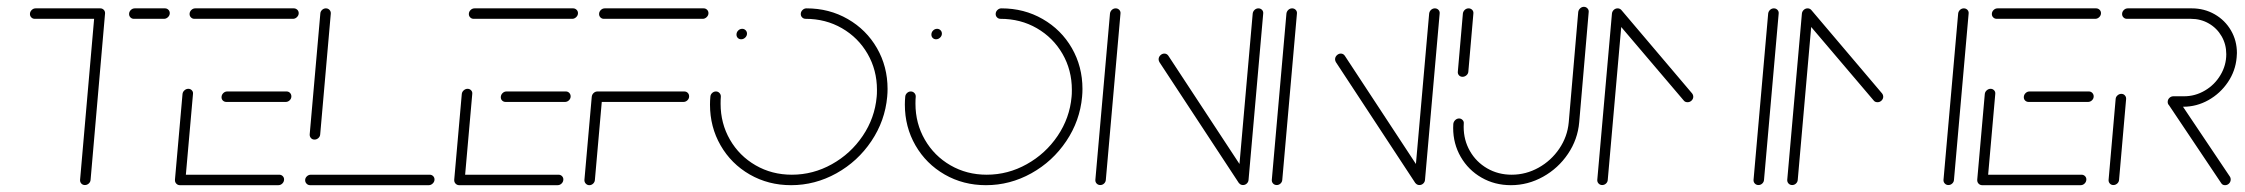

<svg xmlns="http://www.w3.org/2000/svg" viewBox="-20 -543 6584 563"><path d="M288.1 -504.1 245.6 -15.6Q245.2 -9.3 240.2 -4.8Q235.2 -0.4 228.9 -0.4Q222.6 -0.4 218.5 -4.8Q214.4 -9.3 214.8 -15.6L257.4 -504.1ZM67.8 -501.9Q67.8 -508.5 72.8 -513.5Q77.8 -518.5 84.4 -518.5H274.1Q280 -518.5 284.1 -514.4Q288.1 -510.4 288.1 -504.4Q288.1 -497.8 283 -492.8Q277.8 -487.8 271.5 -487.8H81.9Q75.9 -487.8 71.9 -491.9Q67.8 -495.9 67.8 -501.9ZM358.5 -501.9Q358.5 -508.5 363.5 -513.5Q368.5 -518.5 375.2 -518.5H463.7Q469.6 -518.5 473.7 -514.4Q477.8 -510.4 477.8 -504.4Q477.8 -497.8 472.6 -492.8Q467.4 -487.8 461.1 -487.8H372.6Q366.7 -487.8 362.6 -491.9Q358.5 -495.9 358.5 -501.9Z M493 -15.9 515.2 -267.4Q515.9 -273.7 520.9 -278.1Q525.9 -282.6 532.2 -282.6Q538.5 -282.6 542.6 -278.1Q546.7 -273.7 545.9 -267.4L523.7 -15.9ZM813 -17Q813 -10 808 -5Q803 0 796.3 0H507.4Q501.5 0 497.2 -4.3Q493 -8.5 493 -14.8Q493 -21.1 498 -25.9Q503 -30.7 509.6 -30.7H798.9Q804.8 -30.7 808.9 -26.7Q813 -22.6 813 -17ZM629.6 -257.8Q629.6 -264.8 634.6 -269.8Q639.6 -274.8 646.3 -274.8H820.4Q826.3 -274.8 830.4 -270.6Q834.4 -266.3 834.4 -260.4Q834.4 -253.7 829.4 -248.9Q824.4 -244.1 817.8 -244.1H643.7Q637.8 -244.1 633.7 -248Q629.6 -251.9 629.6 -257.8ZM535.9 -501.9Q535.9 -508.5 540.9 -513.5Q545.9 -518.5 552.6 -518.5H841.5Q847.4 -518.5 851.7 -514.4Q855.9 -510.4 855.9 -504.4Q855.9 -497.8 850.7 -492.8Q845.6 -487.8 839.3 -487.8H550Q544.1 -487.8 540 -491.9Q535.9 -495.9 535.9 -501.9Z M1254.1 -16.7Q1254.1 -10 1248.9 -5Q1243.7 0 1237.4 0H889.3Q883.3 0 879.1 -4.3Q874.8 -8.5 874.8 -14.8Q874.8 -21.1 879.8 -25.9Q884.8 -30.7 891.5 -30.7H1240Q1245.9 -30.7 1250 -26.7Q1254.1 -22.6 1254.1 -16.7ZM902.2 -133.7Q895.9 -133.7 891.9 -138.1Q887.8 -142.6 888.1 -148.9L919.3 -503.3Q919.6 -509.3 924.4 -513.9Q929.3 -518.5 935.6 -518.5Q941.9 -518.5 946.1 -514.1Q950.4 -509.6 950 -503.3L918.9 -148.9Q918.5 -142.6 913.5 -138.1Q908.5 -133.7 902.2 -133.7Z M1311.9 -15.9 1334.1 -267.4Q1334.8 -273.7 1339.8 -278.1Q1344.8 -282.6 1351.1 -282.6Q1357.4 -282.6 1361.5 -278.1Q1365.6 -273.7 1364.8 -267.4L1342.6 -15.9ZM1631.9 -17Q1631.9 -10 1626.9 -5Q1621.9 0 1615.2 0H1326.3Q1320.4 0 1316.1 -4.3Q1311.9 -8.5 1311.9 -14.8Q1311.9 -21.1 1316.9 -25.9Q1321.9 -30.7 1328.5 -30.7H1617.8Q1623.7 -30.7 1627.8 -26.7Q1631.9 -22.6 1631.9 -17ZM1448.5 -257.8Q1448.5 -264.8 1453.5 -269.8Q1458.5 -274.8 1465.2 -274.8H1639.3Q1645.2 -274.8 1649.3 -270.6Q1653.3 -266.3 1653.3 -260.4Q1653.3 -253.7 1648.3 -248.9Q1643.3 -244.1 1636.7 -244.1H1462.6Q1456.7 -244.1 1452.6 -248Q1448.5 -251.9 1448.5 -257.8ZM1354.8 -501.9Q1354.8 -508.5 1359.8 -513.5Q1364.8 -518.5 1371.5 -518.5H1660.4Q1666.3 -518.5 1670.6 -514.4Q1674.8 -510.4 1674.8 -504.4Q1674.8 -497.8 1669.6 -492.8Q1664.4 -487.8 1658.1 -487.8H1368.9Q1363 -487.8 1358.9 -491.9Q1354.8 -495.9 1354.8 -501.9Z M1745.9 -259.3 1724.4 -15.6Q1724.1 -9.3 1719.3 -4.6Q1714.4 0 1708.1 0Q1701.9 0 1697.6 -4.6Q1693.3 -9.3 1693.7 -15.6L1715.2 -259.3ZM2000.7 -260.4Q2000.7 -253.7 1995.7 -248.9Q1990.7 -244.1 1984.1 -244.1H1729.3Q1723.3 -244.1 1719.3 -248Q1715.2 -251.9 1715.2 -257.8Q1715.2 -264.8 1720.2 -269.8Q1725.2 -274.8 1731.9 -274.8H1986.3Q1992.6 -274.8 1996.7 -270.7Q2000.7 -266.7 2000.7 -260.4ZM1736.7 -501.9Q1736.7 -508.5 1741.7 -513.5Q1746.7 -518.5 1753.3 -518.5H2043.3Q2049.3 -518.5 2053.3 -514.4Q2057.4 -510.4 2057.4 -504.4Q2057.4 -497.8 2052.2 -492.8Q2047 -487.8 2040.7 -487.8H1750.7Q1744.8 -487.8 1740.7 -491.9Q1736.7 -495.9 1736.7 -501.9Z M2139.6 -441.5Q2139.6 -448.5 2144.6 -453.5Q2149.6 -458.5 2156.3 -458.5Q2162.2 -458.5 2166.3 -454.4Q2170.4 -450.4 2170.4 -444.4Q2170.4 -437.8 2165.2 -432.8Q2160 -427.8 2153.3 -427.8Q2147.4 -427.8 2143.5 -431.7Q2139.6 -435.6 2139.6 -441.5ZM2328.1 -501.9Q2328.1 -508.5 2333.1 -513.5Q2338.1 -518.5 2344.8 -518.5Q2411.5 -518.5 2465.9 -487.2Q2520.4 -455.9 2551.5 -401.9Q2582.6 -347.8 2582.6 -282.2Q2582.6 -271.1 2581.5 -259.3Q2575.2 -188.9 2535.2 -129.3Q2495.2 -69.6 2432.6 -34.8Q2370 0 2299.6 0Q2233 0 2178.5 -31.3Q2124.1 -62.6 2093 -116.7Q2061.9 -170.7 2061.9 -236.3Q2061.9 -247.8 2063 -259.3Q2063.3 -265.6 2068.1 -270.2Q2073 -274.8 2079.3 -274.8Q2085.6 -274.8 2089.8 -270.2Q2094.1 -265.6 2093.7 -259.3Q2093 -252.2 2093 -238.9Q2093 -181.1 2120.4 -133.5Q2147.8 -85.9 2195.6 -58.3Q2243.3 -30.7 2301.9 -30.7Q2364.1 -30.7 2419.3 -61.5Q2474.4 -92.2 2509.8 -144.6Q2545.2 -197 2550.7 -259.3Q2551.5 -265.9 2551.5 -279.6Q2551.5 -337.4 2524.1 -385Q2496.7 -432.6 2448.9 -460.2Q2401.1 -487.8 2342.2 -487.8Q2336.3 -487.8 2332.2 -491.9Q2328.1 -495.9 2328.1 -501.9Z M2711.1 -441.5Q2711.1 -448.5 2716.1 -453.5Q2721.1 -458.5 2727.8 -458.5Q2733.7 -458.5 2737.8 -454.4Q2741.9 -450.4 2741.9 -444.4Q2741.9 -437.8 2736.7 -432.8Q2731.5 -427.8 2724.8 -427.8Q2718.9 -427.8 2715 -431.7Q2711.1 -435.6 2711.1 -441.5ZM2899.6 -501.9Q2899.6 -508.5 2904.6 -513.5Q2909.6 -518.5 2916.3 -518.5Q2983 -518.5 3037.4 -487.2Q3091.9 -455.9 3123 -401.9Q3154.1 -347.8 3154.1 -282.2Q3154.1 -271.1 3153 -259.3Q3146.7 -188.9 3106.7 -129.3Q3066.7 -69.6 3004.1 -34.8Q2941.5 0 2871.1 0Q2804.4 0 2750 -31.3Q2695.6 -62.6 2664.4 -116.7Q2633.3 -170.7 2633.3 -236.3Q2633.3 -247.8 2634.4 -259.3Q2634.8 -265.6 2639.6 -270.2Q2644.4 -274.8 2650.7 -274.8Q2657 -274.8 2661.3 -270.2Q2665.6 -265.6 2665.2 -259.3Q2664.4 -252.2 2664.4 -238.9Q2664.4 -181.1 2691.9 -133.5Q2719.3 -85.9 2767 -58.3Q2814.8 -30.7 2873.3 -30.7Q2935.6 -30.7 2990.7 -61.5Q3045.9 -92.2 3081.3 -144.6Q3116.7 -197 3122.2 -259.3Q3123 -265.9 3123 -279.6Q3123 -337.4 3095.6 -385Q3068.1 -432.6 3020.4 -460.2Q2972.6 -487.8 2913.7 -487.8Q2907.8 -487.8 2903.7 -491.9Q2899.6 -495.9 2899.6 -501.9Z M3206.3 -0.4Q3200 -0.4 3195.7 -4.8Q3191.5 -9.3 3191.9 -15.6L3234.8 -503.3Q3235.6 -509.6 3240.4 -514.1Q3245.2 -518.5 3251.5 -518.5Q3257.8 -518.5 3262 -514.1Q3266.3 -509.6 3265.6 -503.3L3222.6 -15.6Q3222.2 -9.3 3217.4 -4.8Q3212.6 -0.4 3206.3 -0.4ZM3377.4 -368.9Q3377.4 -375.9 3382.6 -380.9Q3387.8 -385.9 3394.1 -385.9Q3401.5 -385.9 3405.9 -379.6L3639.3 -24.4L3613 -5.9L3379.6 -361.1Q3377.4 -365.6 3377.4 -368.9ZM3624.8 -0.4Q3618.5 -0.4 3614.3 -4.8Q3610 -9.3 3610.4 -15.6L3653.3 -503.3Q3654.1 -509.6 3658.9 -514.1Q3663.7 -518.5 3670 -518.5Q3676.3 -518.5 3680.6 -514.1Q3684.8 -509.6 3684.1 -503.3L3641.1 -15.6Q3640.7 -9.3 3635.9 -4.8Q3631.1 -0.4 3624.8 -0.4Z M3723.7 -0.4Q3717.4 -0.4 3713.1 -4.8Q3708.9 -9.3 3709.3 -15.6L3752.2 -503.3Q3753 -509.6 3757.8 -514.1Q3762.6 -518.5 3768.9 -518.5Q3775.2 -518.5 3779.4 -514.1Q3783.7 -509.6 3783 -503.3L3740 -15.6Q3739.6 -9.3 3734.8 -4.8Q3730 -0.4 3723.7 -0.4ZM3894.8 -368.9Q3894.8 -375.9 3900 -380.9Q3905.2 -385.9 3911.5 -385.9Q3918.9 -385.9 3923.3 -379.6L4156.7 -24.4L4130.4 -5.9L3897 -361.1Q3894.8 -365.6 3894.8 -368.9ZM4142.2 -0.4Q4135.9 -0.4 4131.7 -4.8Q4127.4 -9.3 4127.8 -15.6L4170.7 -503.3Q4171.5 -509.6 4176.3 -514.1Q4181.1 -518.5 4187.4 -518.5Q4193.7 -518.5 4198 -514.1Q4202.2 -509.6 4201.5 -503.3L4158.5 -15.6Q4158.1 -9.3 4153.3 -4.8Q4148.5 -0.4 4142.2 -0.4Z M4268.5 -317.8Q4262.2 -317.8 4258.1 -322.2Q4254.1 -326.7 4254.8 -333L4269.6 -503.3Q4270.4 -509.6 4275.2 -514.1Q4280 -518.5 4286.3 -518.5Q4292.6 -518.5 4296.9 -514.1Q4301.1 -509.6 4300.4 -503.3L4285.6 -333Q4285.2 -326.7 4280 -322.2Q4274.8 -317.8 4268.5 -317.8ZM4624.4 -523Q4630.7 -523 4635 -518.3Q4639.3 -513.7 4638.5 -507.4L4610.7 -184.4Q4606.3 -134.1 4577.8 -91.9Q4549.3 -49.6 4504.8 -24.8Q4460.4 0 4410.4 0Q4363 0 4324.3 -22.2Q4285.6 -44.4 4263.3 -83Q4241.1 -121.5 4241.1 -167.8Q4241.1 -175.6 4241.5 -179.6Q4242.2 -185.9 4247 -190.7Q4251.9 -195.6 4258.5 -195.6Q4264.4 -195.6 4268.7 -191.1Q4273 -186.7 4272.2 -180.4L4271.9 -171.1Q4271.9 -132.2 4290.2 -100.2Q4308.5 -68.1 4340.7 -49.4Q4373 -30.7 4412.6 -30.7Q4454.4 -30.7 4491.5 -51.3Q4528.5 -71.9 4552.4 -107.2Q4576.3 -142.6 4580 -184.4L4607.8 -507.4Q4608.5 -513.7 4613.3 -518.3Q4618.1 -523 4624.4 -523Z M4723.3 -518.5Q4729.6 -518.5 4733.9 -514.1Q4738.1 -509.6 4737.4 -503.3L4694.4 -15.6Q4694.1 -9.3 4689.3 -4.8Q4684.4 -0.4 4678.1 -0.4Q4671.9 -0.4 4667.6 -4.8Q4663.3 -9.3 4663.7 -15.6L4706.7 -503.3Q4707.4 -509.6 4712.2 -514.1Q4717 -518.5 4723.3 -518.5ZM4945.2 -259.6Q4945.2 -253 4940.2 -248.1Q4935.2 -243.3 4928.5 -243.3Q4921.1 -243.3 4917.4 -248.1L4710.7 -491.1Q4707.4 -495.9 4707.4 -500.7Q4707.4 -507.4 4712.6 -512.4Q4717.8 -517.4 4724.1 -517.4Q4730.4 -517.4 4735.2 -512.6L4941.9 -268.9Q4945.2 -264.8 4945.2 -259.6ZM5181.5 -518.5Q5187.8 -518.5 5192 -514.1Q5196.3 -509.6 5195.6 -503.3L5152.6 -15.6Q5152.2 -9.3 5147.4 -4.8Q5142.6 -0.4 5136.3 -0.4Q5130 -0.4 5125.7 -4.8Q5121.5 -9.3 5121.9 -15.6L5164.8 -503.3Q5165.6 -509.6 5170.4 -514.1Q5175.2 -518.5 5181.5 -518.5Z M5280.4 -518.5Q5286.7 -518.5 5290.9 -514.1Q5295.2 -509.6 5294.4 -503.3L5251.5 -15.6Q5251.1 -9.3 5246.3 -4.8Q5241.5 -0.4 5235.2 -0.4Q5228.9 -0.4 5224.6 -4.8Q5220.4 -9.3 5220.7 -15.6L5263.7 -503.3Q5264.4 -509.6 5269.3 -514.1Q5274.1 -518.5 5280.4 -518.5ZM5502.2 -259.6Q5502.2 -253 5497.2 -248.1Q5492.2 -243.3 5485.6 -243.3Q5478.1 -243.3 5474.4 -248.1L5267.8 -491.1Q5264.4 -495.9 5264.4 -500.7Q5264.4 -507.4 5269.6 -512.4Q5274.8 -517.4 5281.1 -517.4Q5287.4 -517.4 5292.2 -512.6L5498.9 -268.9Q5502.2 -264.8 5502.2 -259.6ZM5738.5 -518.5Q5744.8 -518.5 5749.1 -514.1Q5753.3 -509.6 5752.6 -503.3L5709.6 -15.6Q5709.3 -9.3 5704.4 -4.8Q5699.6 -0.4 5693.3 -0.4Q5687 -0.4 5682.8 -4.8Q5678.5 -9.3 5678.9 -15.6L5721.9 -503.3Q5722.6 -509.6 5727.4 -514.1Q5732.2 -518.5 5738.5 -518.5Z M5777.8 -15.9 5800 -267.4Q5800.7 -273.7 5805.7 -278.1Q5810.7 -282.6 5817 -282.6Q5823.3 -282.6 5827.4 -278.1Q5831.5 -273.7 5830.7 -267.4L5808.5 -15.9ZM6097.8 -17Q6097.8 -10 6092.8 -5Q6087.8 0 6081.1 0H5792.2Q5786.3 0 5782 -4.3Q5777.8 -8.5 5777.8 -14.8Q5777.8 -21.1 5782.8 -25.9Q5787.8 -30.7 5794.4 -30.7H6083.7Q6089.6 -30.7 6093.7 -26.7Q6097.8 -22.6 6097.8 -17ZM5914.4 -257.8Q5914.4 -264.8 5919.4 -269.8Q5924.4 -274.8 5931.1 -274.8H6105.2Q6111.1 -274.8 6115.2 -270.6Q6119.3 -266.3 6119.3 -260.4Q6119.3 -253.7 6114.3 -248.9Q6109.3 -244.1 6102.6 -244.1H5928.5Q5922.6 -244.1 5918.5 -248Q5914.4 -251.9 5914.4 -257.8ZM5820.7 -501.9Q5820.7 -508.5 5825.7 -513.5Q5830.7 -518.5 5837.4 -518.5H6126.3Q6132.2 -518.5 6136.5 -514.4Q6140.7 -510.4 6140.7 -504.4Q6140.7 -497.8 6135.6 -492.8Q6130.4 -487.8 6124.1 -487.8H5834.8Q5828.9 -487.8 5824.8 -491.9Q5820.7 -495.9 5820.7 -501.9Z M6177 -0.4Q6170.7 -0.4 6166.7 -4.8Q6162.6 -9.3 6163 -15.6L6183.7 -252.6Q6184.1 -258.9 6189.1 -263.3Q6194.1 -267.8 6200.4 -267.8Q6206.7 -267.8 6210.7 -263.3Q6214.8 -258.9 6214.4 -252.6L6193.7 -15.6Q6193.3 -9.3 6188.3 -4.8Q6183.3 -0.4 6177 -0.4ZM6521.1 -17Q6521.1 -10 6516.3 -5Q6511.5 0 6504.4 0Q6497 0 6493.3 -5.9L6338.9 -236.3Q6336.3 -239.6 6336.3 -244.1Q6336.3 -250.7 6341.3 -255.7Q6346.3 -260.7 6353 -260.7Q6360.7 -260.7 6364.8 -254.4L6518.9 -24.8Q6521.1 -21.5 6521.1 -17ZM6336.3 -244.1Q6336.3 -251.1 6341.3 -255.9Q6346.3 -260.7 6353 -260.7H6384.4Q6417 -260.7 6445.6 -277.6Q6474.1 -294.4 6491.1 -323Q6508.1 -351.5 6508.1 -384.1Q6508.1 -413 6494.4 -436.7Q6480.7 -460.4 6457 -474.1Q6433.3 -487.8 6404.1 -487.8H6216.7Q6210.7 -487.8 6206.7 -491.9Q6202.6 -495.9 6202.6 -501.9Q6202.6 -508.5 6207.6 -513.5Q6212.6 -518.5 6219.3 -518.5H6406.7Q6443.7 -518.5 6474.1 -501.1Q6504.4 -483.7 6521.9 -453.7Q6539.3 -423.7 6539.3 -387.4Q6539.3 -383.3 6538.5 -374.4Q6535.2 -335.2 6512.8 -302Q6490.4 -268.9 6455.7 -249.4Q6421.1 -230 6381.9 -230H6350.4Q6344.4 -230 6340.4 -234.1Q6336.3 -238.1 6336.3 -244.1Z"/></svg>

Font: 26F Galaxy Sans Ultra Light
Style: Italic
Weight: 200
Italic angle: -5°
Designer: C₂₉H₂₅N₃O₅
Version: Version 1.200